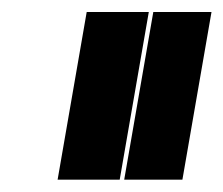

<svg xmlns="http://www.w3.org/2000/svg" viewBox="-20 -695 372 320"><path d="M76 -395.5 124.5 -675H228L179.5 -395.5ZM187 -395.5 235.5 -675H332.5L284 -395.5Z"/></svg>

Font: Anybody UltraExpanded SemiBold
Style: Italic
Weight: 600
Width: 9
Italic angle: -10°
Designer: Tyler Finck
Foundry: Etcetera Type Company
Version: Version 1.010; ttfautohint (v1.8.3) -l 8 -r 50 -G 200 -x 14 